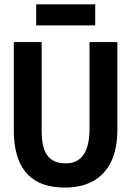

<svg xmlns="http://www.w3.org/2000/svg" viewBox="-20 -854 607 889"><path d="M523.4 -252V-659.2H394.5V-258.8Q394.5 -112.3 302.7 -98.6Q293 -97.7 282.2 -97.7Q194.3 -97.7 177.7 -188.5Q172.9 -213.9 172.9 -246.1V-659.2H43.9V-251Q43.9 0 254.9 13.7Q266.6 14.6 278.3 14.6Q436.5 14.6 495.1 -106.4Q523.4 -167 523.4 -252ZM147.5 -834V-736.3H420.9V-834Z"/></svg>

Font: Yaldevi Colombo
Style: Bold
Weight: 700
Designer: Sol Matas, Denzil Rajitha, Kosala Senevirathne and Pathum Egodawatta
Foundry: Mooniak
Version: Version 1.020 ; ttfautohint (v1.6)